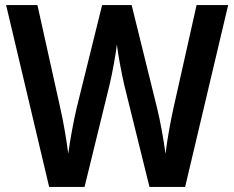

<svg xmlns="http://www.w3.org/2000/svg" viewBox="-20 -734 920 754"><path d="M876 -714H752L662 -313C650 -259 636 -183 630 -130C623 -184 609 -261 597 -309L497 -714H381L281 -310C270 -263 255 -185 248 -130C242 -180 229 -257 216 -313L127 -714H4L173 0H312L410 -400C421 -445 435 -523 439 -559C444 -516 459 -439 468 -400L567 0H707Z"/></svg>

Font: Noto Sans Armenian SemiCondensed SemiBold
Style: Regular
Weight: 600
Width: 4
Designer: Monotype Design Team
Foundry: Monotype Imaging Inc.
Version: Version 2.008